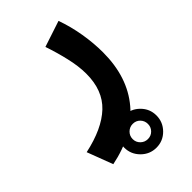

<svg xmlns="http://www.w3.org/2000/svg" viewBox="-220 -370 779 779"><g transform="rotate(-45 169.0 19.5)"><path d="M102.1 249Q102.1 210.9 129.4 183.8Q156.7 156.7 194.8 156.7Q232.9 156.7 260 183.8Q287.1 210.9 287.1 249Q287.1 287.1 260 314.5Q232.9 341.8 194.8 341.8Q156.7 341.8 129.4 314.5Q102.1 287.1 102.1 249ZM150.9 249Q150.9 267.1 163.8 279.8Q176.8 292.5 194.8 292.5Q213.4 292.5 225.8 279.8Q238.3 267.1 238.3 249Q238.3 230.5 225.8 217.8Q213.4 205.1 194.8 205.1Q176.8 205.1 163.8 217.8Q150.9 230.5 150.9 249ZM23.4 265.1 -18.6 154.3Q92.3 130.4 148.9 76.9Q205.6 23.4 205.6 -71.8Q205.6 -115.2 193.4 -167Q181.2 -218.8 165 -266.1L277.3 -303.2Q295.9 -251.5 305.4 -194.8Q314.9 -138.2 314.9 -85.4Q314.9 56.6 238.5 147Q162.1 237.3 23.4 265.1Z"/></g></svg>

Font: Vazirmatn UI SemiBold
Style: Regular
Weight: 600
Designer: Saber Rastikerdar
Foundry: Saber Rastikerdar
Version: Version 33.003